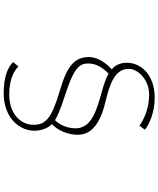

<svg xmlns="http://www.w3.org/2000/svg" viewBox="71 -879 858 1040"><g transform="rotate(90 500.0 -359.0)"><path d="M683 -715C656 -736 594 -768 509 -768C385 -768 320 -693 320 -618C319 -593 329 -554 356 -536C306 -491 289 -444 289 -412C289 -335 335 -293 475 -253C624 -209 656 -175 656 -112C656 -41 596 20 491 20C407 20 363 -7 340 -30L316 -1C347 29 397 50 485 50C618 50 688 -35 688 -116C688 -156 672 -194 652 -211C686 -242 710 -297 710 -351C710 -425 650 -473 532 -501C438 -524 353 -550 353 -628C353 -676 411 -738 493 -738C571 -738 636 -705 660 -685ZM379 -518C470 -465 675 -465 675 -339C675 -300 660 -257 631 -228C614 -238 585 -254 485 -286C333 -335 324 -369 324 -410C324 -442 338 -479 379 -518Z"/></g></svg>

Font: Kinto Sans Thin
Style: Regular
Weight: 100
Designer: Authors: Ryoko NISHIZUKA  (kana & ideographs); Paul D. Hunt (Latin, Greek & Cyrillic); Wenlong ZHANG  (bopomofo); Sandol
Foundry: Adobe Systems Incorporated, ookami Inc.
Version: Version 0.001